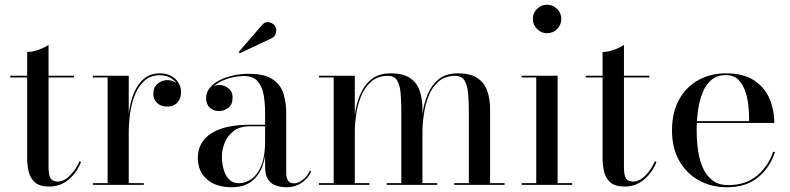

<svg xmlns="http://www.w3.org/2000/svg" viewBox="-20 -779 3328 809"><path d="M187.5 7Q146.5 7 126.8 -11Q107 -29 100.8 -56.2Q94.5 -83.5 94.5 -111V-560Q117 -560 143.2 -569.5Q169.5 -579 184.5 -590V-77Q184.5 -39.5 193.5 -26.8Q202.5 -14 223 -14Q250 -14 275.2 -40Q300.5 -66 315 -99.5L321.5 -96Q303 -50.5 268.5 -21.8Q234 7 187.5 7ZM23.5 -452.5V-460H291.5V-452.5Z M517.5 -220.5Q517.5 -266.5 524 -310.8Q530.5 -355 546 -391Q561.5 -427 588 -448.5Q614.5 -470 653.5 -470Q681.5 -470 701.5 -459Q721.5 -448 732.2 -430Q743 -412 743 -390.5Q743 -365 727.8 -347.5Q712.5 -330 685 -330Q657.5 -330 641.8 -345.2Q626 -360.5 626 -383Q626 -412 644.8 -426.8Q663.5 -441.5 685 -441.5Q701 -441.5 714 -434.5Q727 -427.5 734.5 -416Q742 -404.5 742 -390.5H735Q735 -410 724.8 -426.2Q714.5 -442.5 696 -452.2Q677.5 -462 653 -462Q616.5 -462 591.5 -441.2Q566.5 -420.5 551.2 -385.8Q536 -351 529.2 -307.8Q522.5 -264.5 522.5 -220.5ZM522.5 -460V-7.5H586V0H371.5V-7.5H433.5V-452.5H371.5V-460Z M1187.5 10Q1164 10 1143.2 3Q1122.5 -4 1109.8 -22.5Q1097 -41 1097 -76V-304.5Q1097 -340.5 1091.5 -376Q1086 -411.5 1067 -435Q1048 -458.5 1008 -458.5Q982 -458.5 955.5 -452Q929 -445.5 906.8 -433.8Q884.5 -422 871 -404.8Q857.5 -387.5 857.5 -366H849.5Q849.5 -391.5 866.2 -406.2Q883 -421 903 -421Q924.5 -421 942.2 -407.2Q960 -393.5 960 -368Q960 -338 941.8 -324.5Q923.5 -311 903 -311Q880 -311 864.2 -325Q848.5 -339 848.5 -366Q848.5 -389.5 863.5 -408.2Q878.5 -427 903.8 -440.2Q929 -453.5 961.2 -460.8Q993.5 -468 1027.5 -468Q1096.5 -468 1130.2 -444Q1164 -420 1175 -382.5Q1186 -345 1186 -304.5V-49.5Q1186 -32 1192.8 -19.2Q1199.5 -6.5 1220 -6.5Q1236.5 -6.5 1256 -21.5Q1275.5 -36.5 1286.5 -61.5L1290.5 -55Q1277.5 -26.5 1250.2 -8.2Q1223 10 1187.5 10ZM956 10Q891 10 852.2 -23.2Q813.5 -56.5 813.5 -113.5Q813.5 -180.5 870.2 -217Q927 -253.5 1033.5 -253.5H1143.5V-247H1033.5Q989.5 -247 963.5 -226.2Q937.5 -205.5 926.2 -176Q915 -146.5 915 -119Q915 -94 921.5 -68Q928 -42 943.8 -24.5Q959.5 -7 985.5 -7Q1014.5 -7 1040 -25Q1065.5 -43 1081.2 -81.8Q1097 -120.5 1097 -181.5H1102Q1102 -124.5 1086.5 -81.2Q1071 -38 1039 -14Q1007 10 956 10ZM990.5 -554.5 986 -560 1083.5 -673Q1093 -684.5 1104.2 -685.5Q1115.5 -686.5 1125.2 -681.2Q1135 -676 1139.5 -667.5Q1144.5 -659.5 1144.2 -649.5Q1144 -639.5 1139.2 -631Q1134.5 -622.5 1126 -618.5Z M1475 -460V-7.5H1536.5V0H1324V-7.5H1386V-452.5H1324V-460ZM1760 -319V-7.5H1822V0H1609.5V-7.5H1671V-308Q1671 -350 1668.2 -384.5Q1665.5 -419 1653.8 -439.2Q1642 -459.5 1614.5 -459.5Q1572 -459.5 1544.5 -435.5Q1517 -411.5 1501.8 -374.5Q1486.5 -337.5 1480.8 -297.2Q1475 -257 1475 -224.5L1470 -220.5Q1470 -255 1475.5 -297.8Q1481 -340.5 1497.2 -379.8Q1513.5 -419 1544.5 -444.5Q1575.5 -470 1626.5 -470Q1678 -470 1707.2 -450.5Q1736.5 -431 1748.2 -396.8Q1760 -362.5 1760 -319ZM2045 -319V-7.5H2106.5V0H1894V-7.5H1955.5V-308Q1955.5 -350 1952.5 -384.5Q1949.5 -419 1937.5 -439.2Q1925.5 -459.5 1898 -459.5Q1855 -459.5 1827.8 -435.5Q1800.5 -411.5 1786 -374.5Q1771.5 -337.5 1765.8 -297.2Q1760 -257 1760 -224.5L1755 -220.5Q1755 -255 1760.2 -297.8Q1765.5 -340.5 1781.2 -379.8Q1797 -419 1827.8 -444.5Q1858.5 -470 1909.5 -470Q1961.5 -470 1991 -450.5Q2020.5 -431 2032.8 -396.8Q2045 -362.5 2045 -319Z M2285 -639Q2260.5 -639 2242.8 -657Q2225 -675 2225 -699Q2225 -724 2242.8 -741.5Q2260.5 -759 2285 -759Q2310 -759 2327.5 -741.5Q2345 -724 2345 -699Q2345 -674.5 2327.5 -656.8Q2310 -639 2285 -639ZM2329.5 -460V-7.5H2391V0H2178V-7.5H2239.5V-452.5H2178V-460Z M2612 7Q2571 7 2551.2 -11Q2531.5 -29 2525.2 -56.2Q2519 -83.5 2519 -111V-560Q2541.5 -560 2567.8 -569.5Q2594 -579 2609 -590V-77Q2609 -39.5 2618 -26.8Q2627 -14 2647.5 -14Q2674.5 -14 2699.8 -40Q2725 -66 2739.5 -99.5L2746 -96Q2727.5 -50.5 2693 -21.8Q2658.5 7 2612 7ZM2448 -452.5V-460H2716V-452.5Z M3042.5 10Q2977.5 10 2925.2 -18.8Q2873 -47.5 2842.2 -101.2Q2811.5 -155 2811.5 -230Q2811.5 -305 2841 -358.8Q2870.5 -412.5 2922 -441.2Q2973.5 -470 3038.5 -470Q3112.5 -470 3157.2 -440.5Q3202 -411 3222.2 -363.2Q3242.5 -315.5 3242.5 -261H2878.5V-268.5H3136.5Q3137 -296.5 3133.8 -330Q3130.5 -363.5 3120.5 -393.5Q3110.5 -423.5 3091 -443Q3071.5 -462.5 3038.5 -462.5Q3001.5 -462.5 2977.8 -442.5Q2954 -422.5 2940.5 -389Q2927 -355.5 2921.2 -314.2Q2915.5 -273 2915.5 -230Q2915.5 -187.5 2921.2 -146Q2927 -104.5 2941.8 -71.5Q2956.5 -38.5 2982.2 -18.8Q3008 1 3048.5 1Q3123 1 3170.8 -39.8Q3218.5 -80.5 3237 -139H3245.5Q3226 -75.5 3175.5 -32.8Q3125 10 3042.5 10Z"/></svg>

Font: Bodoni Moda 28pt
Style: Regular
Weight: 400
Designer: Owen Earl
Foundry: indestructible type
Version: Version 2.005